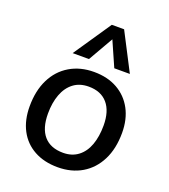

<svg xmlns="http://www.w3.org/2000/svg" viewBox="-142 -875 864 984"><g transform="rotate(20 290.5 -383.5)"><path d="M286 7Q212 7 157.5 -23Q103 -53 74 -108Q45 -163 45 -238Q45 -323 76 -385.5Q107 -448 164 -482Q221 -516 296 -516Q370 -516 424 -485.5Q478 -455 507.5 -400Q537 -345 537 -271Q537 -185 505.5 -122.5Q474 -60 417.5 -26.5Q361 7 286 7ZM287 -72Q335 -72 368.5 -97.5Q402 -123 418.5 -168.5Q435 -214 435 -274Q435 -352 399 -394Q363 -436 296 -436Q247 -436 213.5 -410.5Q180 -385 163 -339.5Q146 -294 146 -235Q146 -155 182 -113.5Q218 -72 287 -72ZM248 -569H159L298 -774H365L471 -569H386L326 -705Z"/></g></svg>

Font: Muli SemiBold
Style: Italic
Weight: 600
Italic angle: -4.541°
Designer: Vernon Adams
Foundry: Vernon Adams
Version: Version 2.100; ttfautohint (v1.8.1.43-b0c9)